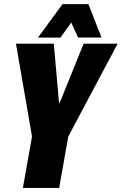

<svg xmlns="http://www.w3.org/2000/svg" viewBox="-20 -926 600 946"><path d="M92.8 0H271.5L316.4 -253.4L559.6 -710.9H392.1L288.6 -455.1C284.2 -444.8 276.4 -426.8 272.9 -417.5H271.5C270 -426.8 268.1 -443.8 267.6 -455.1L245.1 -710.9H58.6L137.7 -253.4ZM167 -740.7H277.8L331.1 -814.9L364.7 -741.2H480L415.5 -905.8H288.1Z"/></svg>

Font: Roboto Flex Super Cond Black
Style: Italic
Weight: 900
Width: 3
Italic angle: -10°
Designer: Berlow after Robertson
Foundry: Google
Version: Version 3.200;Glyphs 3.3 (3311)